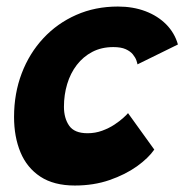

<svg xmlns="http://www.w3.org/2000/svg" viewBox="-20 -568 570 593"><path d="M456.5 -106Q438.4 -79.8 402.8 -54.2Q367.1 -28.8 318.4 -11.9Q269.6 5 211.2 5Q146.4 5 104.7 -22.4Q63 -49.9 43.2 -97.8Q23.4 -145.6 23.4 -206.8Q23.4 -279.2 47 -341.3Q70.6 -403.4 113.8 -449.8Q156.9 -496.1 215.4 -521.9Q273.9 -547.8 344.1 -547.8Q390.9 -547.8 429.1 -533.4Q467.2 -519 493.4 -492.6Q519.5 -466.1 529.5 -430.6L404.6 -369.2Q404.1 -373.4 401.1 -381.9Q398 -390.5 390.3 -400.1Q382.6 -409.6 368.2 -416.1Q353.8 -422.6 329.9 -422.6Q293.6 -422.6 265.2 -407.8Q236.9 -393 217.2 -367.4Q197.5 -341.8 187.5 -308.4Q177.5 -275.1 177.5 -238.4Q177.5 -203 193.6 -179.8Q209.8 -156.5 250.4 -156.5Q274.2 -156.5 295.5 -164.3Q316.8 -172.1 333.4 -183.1Q350 -194.1 361 -204.2Q372 -214.2 375.4 -218.6Z"/></svg>

Font: Grandstander Thin
Style: Italic
Weight: 100
Italic angle: -15°
Designer: Tyler Finck
Foundry: Etcetera Type Co
Version: Version 1.200